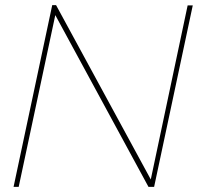

<svg xmlns="http://www.w3.org/2000/svg" viewBox="-20 -730 783 750"><path d="M184 -710H199L569 -29L713 -709H733L582 0H560L196 -671L53 0H33Z"/></svg>

Font: Raleway Thin
Style: Italic
Weight: 100
Italic angle: -12°
Designer: Matt McInerney, Pablo Impallari, Rodrigo Fuenzalida
Foundry: Matt McInerney, Pablo Impallari, Rodrigo Fuenzalida
Version: Version 4.026